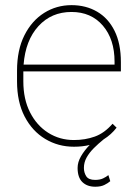

<svg xmlns="http://www.w3.org/2000/svg" viewBox="-20 -558 533 743"><path d="M447.8 -281.7H70.3V-243.2Q70.3 -174.3 96.2 -123.3Q122.1 -72.3 166.5 -44.2Q210.9 -16.1 266.1 -16.1Q309.6 -16.1 346.9 -29.5Q384.3 -43 415.5 -79.1L431.2 -64Q410.6 -37.1 380.9 -18.6Q360.4 -2 343 15.4Q325.7 32.7 315.2 51.5Q304.7 70.3 304.7 91.8Q304.7 109.9 313.7 124Q322.8 138.2 348.1 138.2Q366.7 138.2 378.9 132.3Q391.1 126.5 399.4 119.6L406.7 143.1Q397.9 150.9 384 157.7Q370.1 164.6 348.6 164.6Q317.4 164.6 298.8 146.7Q280.3 128.9 280.3 91.8Q280.3 69.3 293.5 46.6Q306.6 23.9 327.1 2.9Q299.8 9.8 266.1 9.8Q205.1 9.8 155 -20.3Q105 -50.3 75.4 -106.9Q45.9 -163.6 45.9 -243.2V-284.2Q45.9 -364.7 74.5 -421.4Q103 -478 150.9 -508.1Q198.7 -538.1 256.8 -538.1Q312.5 -538.1 355.7 -512.9Q398.9 -487.8 423.3 -438.7Q447.8 -389.6 447.8 -317.4ZM256.8 -511.7Q178.7 -511.7 128.7 -456.8Q78.6 -401.9 71.3 -308.1H423.3V-319.3Q423.3 -406.2 377.9 -459Q332.5 -511.7 256.8 -511.7Z"/></svg>

Font: Robert Sans Thin
Style: Regular
Weight: 100
Designer: Christian Robertson (extended by Adam Twardoch)
Foundry: Google
Version: Version 12.135;April 2, 2019;FontCreator 11.5.0.2425 64-bit;